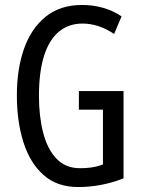

<svg xmlns="http://www.w3.org/2000/svg" viewBox="-20 -744 570 774"><path d="M298 -377H478V-25Q435 -8 389 1Q343 10 295 10Q210 10 155.5 -38.5Q101 -87 74.5 -170.5Q48 -254 48 -359Q48 -466 77 -548Q106 -630 164.5 -677Q223 -724 311 -724Q355 -724 395.5 -712.5Q436 -701 470 -678L440 -607Q409 -628 377 -638.5Q345 -649 313 -649Q256 -649 216.5 -615.5Q177 -582 157 -517Q137 -452 137 -357Q137 -275 154 -209Q171 -143 207.5 -104.5Q244 -66 302 -66Q320 -66 336 -67.5Q352 -69 367 -72.5Q382 -76 395 -81V-302H298Z"/></svg>

Font: Noto Sans Display ExtraCondensed
Style: Regular
Weight: 400
Width: 2
Version: Version 2.003